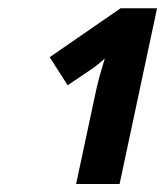

<svg xmlns="http://www.w3.org/2000/svg" viewBox="-20 -864 403 468"><path d="M165.5 -415.5 214.4 -644.5Q219.7 -668 225.3 -687.3Q231 -706.5 235.4 -721.2Q227.5 -714.4 219 -707.3Q210.4 -700.2 205.1 -696.8L145 -656.2L101.1 -724.6L273.9 -843.8H362.8L271.5 -415.5Z"/></svg>

Font: Open Sans SemiCondensed
Style: Bold Italic
Weight: 700
Width: 4
Italic angle: -12°
Designer: Monotype Design Team
Foundry: Monotype Imaging Inc.
Version: Version 3.003